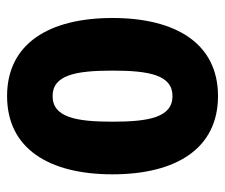

<svg xmlns="http://www.w3.org/2000/svg" viewBox="-68 -576 651 556"><g transform="rotate(-90 258.0 -297.5)"><path d="M258.3 7.8C410.2 7.8 484.4 -113.8 484.4 -297.9C484.4 -481.4 410.2 -603 258.3 -603C106.4 -603 31.7 -481.9 31.7 -297.9C31.7 -113.3 106.4 7.8 258.3 7.8ZM258.3 -124C196.8 -124 184.1 -191.9 184.1 -297.9C184.1 -403.3 196.8 -471.2 258.3 -471.2C319.3 -471.2 332 -403.8 332 -297.9C332 -191.4 319.3 -124 258.3 -124Z"/></g></svg>

Font: Now Black
Style: Regular
Weight: 400
Designer: Alfredo Marco Pradil
Foundry: Alfredo Marco Pradil
Version: Version 1.200;hotconv 1.0.109;makeotfexe 2.5.65596